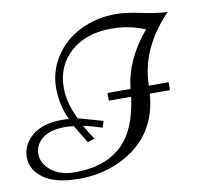

<svg xmlns="http://www.w3.org/2000/svg" viewBox="-97 -788 918 888"><g transform="rotate(-10 362.0 -343.5)"><path d="M741.2 -671.9Q599.1 -524.9 596.2 -351.1H689V-314H594.2Q580.1 -120.6 415.5 -33.2Q320.3 17.1 207 17.1Q93.8 17.1 38.3 -23.4Q-17.1 -64 -17.1 -122.8Q-17.1 -181.6 32.7 -223.4Q82.5 -265.1 171.9 -265.1Q192.9 -265.1 205.1 -264.2Q171.9 -336.4 171.9 -414.6Q171.9 -492.7 215.1 -560.3Q258.3 -627.9 334.7 -666Q411.1 -704.1 505.9 -704.1Q545.9 -704.1 623.8 -688Q701.7 -671.9 741.2 -671.9ZM510.3 -351.1Q524.9 -487.8 628.9 -609.9Q554.2 -641.1 471.2 -641.1Q351.1 -641.1 279.1 -576.7Q207 -512.2 207 -409.2Q207 -337.4 246.1 -259.8L361.8 -227.1L352.1 -196.8Q300.8 -213.9 264.2 -221.2Q274.9 -200.2 306.2 -153.8L272.9 -143.1L222.2 -227.1Q200.7 -230 182.1 -230Q111.3 -230 74.7 -200.9Q38.1 -171.9 38.1 -127.9Q38.1 -84 80.1 -50Q122.1 -16.1 189.2 -16.1Q256.3 -16.1 307.9 -31.5Q359.4 -46.9 400.9 -81.1Q485.4 -150.9 506.8 -314.9H401.9V-351.1Z"/></g></svg>

Font: Niconne
Style: Regular
Weight: 400
Designer: Vernon Adams
Foundry: Vernon Adams
Version: Version 1.002